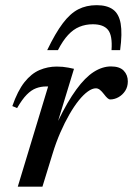

<svg xmlns="http://www.w3.org/2000/svg" viewBox="-20 -704 502 724"><path d="M161.5 -378Q160 -378 158.2 -378Q156.5 -378 154.5 -378Q134 -378 116 -371.2Q98 -364.5 80.8 -347Q63.5 -329.5 44.5 -296.5L26.5 -304Q46.5 -361.5 72.2 -394Q98 -426.5 129 -439.8Q160 -453 194 -453Q206 -453 216.5 -452Q227 -451 237.5 -449Q248 -447 259 -444.5L198 -244.5L198.5 -247Q234.5 -321 267.8 -366.5Q301 -412 333.5 -432.8Q366 -453.5 398.5 -453.5Q431 -453.5 446.5 -437.5Q462 -421.5 462 -397Q462 -376.5 452 -361.2Q442 -346 426.8 -337.5Q411.5 -329 395.5 -329Q391 -329 385.2 -334Q379.5 -339 372 -349Q364 -359.5 356.8 -365.2Q349.5 -371 341.5 -371Q328 -371 311.5 -359.2Q295 -347.5 277.2 -325.5Q259.5 -303.5 241.8 -272.8Q224 -242 207.5 -204.2Q191 -166.5 178 -123.5L140 0H47ZM330 -612.5Q303 -612.5 279.8 -603Q256.5 -593.5 236.8 -572.2Q217 -551 198.5 -515H158Q189 -579.5 216.8 -616.2Q244.5 -653 275 -668.8Q305.5 -684.5 344.5 -684.5Q383.5 -684.5 406 -668.2Q428.5 -652 435 -615Q441.5 -578 433 -515H400.5Q404.5 -570.5 387.2 -591.5Q370 -612.5 330 -612.5Z"/></svg>

Font: Newsreader 16pt 16pt Medium
Style: Italic
Weight: 500
Italic angle: -17°
Version: Version 1.003